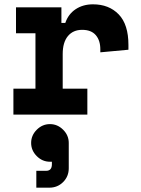

<svg xmlns="http://www.w3.org/2000/svg" viewBox="-20 -530 652 888"><path d="M42 0V-120H144V-376H54V-496H264V-424H282Q296 -465 330 -487.5Q364 -510 410 -510Q484 -510 529 -463.5Q574 -417 574 -322V-300L444 -288V-302Q444 -343 423 -367.5Q402 -392 360 -392Q318 -392 294 -363Q270 -334 270 -280V-120H384V0ZM148 338V260H193Q220 260 220 230V218H211Q176 218 150 192Q124 166 124 131Q124 96 150 70Q176 44 211 44Q246 44 272 70Q298 96 298 131V248Q298 286 272 312Q246 338 208 338Z"/></svg>

Font: Space Mono
Style: Bold
Weight: 700
Monospace: yes
Designer: Colophon Foundry + Benjamin Critton
Foundry: Colophon Foundry & Benjamin Critton
Version: Version 1.003; ttfautohint (v1.8.4.7-5d5b)